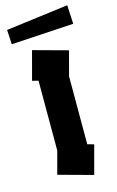

<svg xmlns="http://www.w3.org/2000/svg" viewBox="-167 -895 579 947"><g transform="rotate(-15 122.5 -421.5)"><path d="M191 0 15 -48 46 -164V-520L15 -528L54 -674L230 -626L197 -502V-155L230 -146ZM-35 -728 -39 -802 279 -843 284 -747Z"/></g></svg>

Font: Blaka Ink
Style: Regular
Weight: 400
Designer: Mohamed Gaber
Foundry: Kief Type Foundry
Version: Version 1.003; ttfautohint (v1.8.4.7-5d5b)